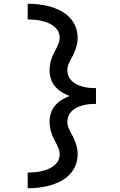

<svg xmlns="http://www.w3.org/2000/svg" viewBox="-20 -853 640 1026"><path d="M128 153V69Q147 69 165 67.5Q183 66 200.5 62Q218 58 235 51.5Q252 45 266.5 34Q281 23 290 7Q299 -9 299 -28Q299 -43 293.5 -57.5Q288 -72 281 -85.5Q274 -99 267 -113Q260 -127 255 -141.5Q250 -156 247.5 -171Q245 -186 245 -202Q245 -225 252 -248Q259 -271 274.5 -289Q290 -307 310 -319.5Q330 -332 352 -340Q330 -348 310 -360.5Q290 -373 274.5 -391Q259 -409 252 -432Q245 -455 245 -478Q245 -494 247.5 -509Q250 -524 255 -538.5Q260 -553 267 -567Q274 -581 281 -594.5Q288 -608 293.5 -622.5Q299 -637 299 -652Q299 -671 290 -687Q281 -703 266.5 -714Q252 -725 235 -731.5Q218 -738 200.5 -742Q183 -746 165 -747.5Q147 -749 128 -749V-833Q158 -833 188 -829.5Q218 -826 247 -818Q276 -810 303 -796Q330 -782 351 -760.5Q372 -739 383.5 -710.5Q395 -682 395 -652Q395 -624 386 -596.5Q377 -569 363 -544L362 -543Q354 -528 347 -512Q340 -496 340 -478Q340 -461 347 -445Q354 -429 366.5 -418Q379 -407 394.5 -400Q410 -393 426 -389Q442 -385 459 -383.5Q476 -382 493 -382V-298Q476 -298 459 -296.5Q442 -295 426 -291Q410 -287 394.5 -280Q379 -273 366.5 -262Q354 -251 347 -235Q340 -219 340 -202Q340 -184 347 -168Q354 -152 362 -137L363 -136Q377 -111 386 -83.5Q395 -56 395 -28Q395 2 383.5 30.5Q372 59 351 80.5Q330 102 303 116Q276 130 247 138Q218 146 188 149.5Q158 153 128 153Z"/></svg>

Font: Iosevka Fixed Curly Md Ex
Style: Regular
Weight: 500
Width: 7
Monospace: yes
Designer: Belleve Invis
Foundry: Belleve Invis
Version: Version 30.1.2